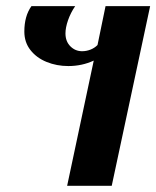

<svg xmlns="http://www.w3.org/2000/svg" viewBox="-20 -600 505 620"><path d="M282.7 -404.3Q244.6 -386.7 200.7 -386.7Q163.1 -386.7 130.6 -399.9Q98.1 -413.1 78.4 -438.2Q58.6 -463.4 58.6 -498Q58.6 -548.3 81.5 -580.1H222.7Q208 -558.6 199.7 -534.7Q191.4 -510.7 191.4 -492.2Q191.4 -466.3 207.3 -450.4Q223.1 -434.6 245.1 -434.6Q258.8 -434.6 272 -439.7Q285.2 -444.8 294.9 -454.6L320.8 -580.1H464.8L340.8 0H196.8Z"/></svg>

Font: Pattaya
Style: Regular
Weight: 400
Designer: Pablo Impallari / Thai characters Designed by Thanarat Vachiruckul and Suppakit Chalermlarp
Foundry: Pablo Impallari
Version: Version 2.001